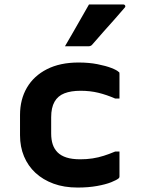

<svg xmlns="http://www.w3.org/2000/svg" viewBox="-20 -831 640 863"><path d="M333 -550Q380 -550 418 -542.5Q456 -535 480.5 -525.5Q505 -516 513 -508Q516 -507 516.5 -504.5Q517 -502 517 -499Q517 -472 517 -444Q517 -416 517 -388H498Q459 -405 422 -414Q385 -423 342 -423Q299 -423 269.5 -411.5Q240 -400 225 -373.5Q210 -347 210 -304V-231Q210 -203 217 -182Q224 -161 239 -146Q254 -131 279 -123Q304 -115 341 -115Q370 -115 396 -119Q422 -123 447 -131Q472 -139 498 -150H517Q517 -122 517 -94Q517 -66 517 -38Q517 -36 516.5 -34Q516 -32 514 -30Q505 -22 480 -12Q455 -2 416 5Q377 12 329 12Q268 12 220.5 -5.5Q173 -23 139.5 -54Q106 -85 88 -128Q70 -171 70 -223V-314Q70 -384 101 -437Q132 -490 191 -520Q250 -550 333 -550ZM380 -811Q423 -811 457.5 -811Q492 -811 533 -811Q540 -811 542.5 -806Q545 -801 540 -796Q516 -768 493.5 -742.5Q471 -717 447.5 -691Q424 -665 395 -631Q393 -628 388.5 -625.5Q384 -623 378 -623Q349 -623 323.5 -623Q298 -623 272 -623Q290 -654 308 -685Q326 -716 344 -748Q362 -780 380 -811Z"/></svg>

Font: RecMonoLinear Nerd Font Mono
Style: Bold
Weight: 700
Monospace: yes
Version: Version 1.085; ttfautohint (v1.8.4.7-5d5b);Nerd Fonts 3.2.1